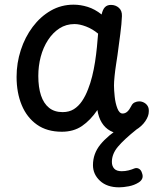

<svg xmlns="http://www.w3.org/2000/svg" viewBox="-20 -563 662 822"><path d="M51 -234Q51 -293 69 -348.5Q87 -404 120 -448Q153 -492 197.5 -517.5Q242 -543 295 -543Q325 -543 355.5 -533.5Q386 -524 415 -501Q420 -523 429.5 -532.5Q439 -542 455 -542Q475 -542 489 -529.5Q503 -517 502 -494Q501 -463 495 -417.5Q489 -372 483 -327Q481 -313 477 -287.5Q473 -262 470.5 -237Q468 -212 468 -197Q468 -178 471 -149.5Q474 -121 482.5 -99Q491 -77 505 -77Q516 -77 525 -85Q534 -93 542 -109Q547 -120 556.5 -124.5Q566 -129 576 -129Q587 -129 597 -123.5Q607 -118 612.5 -108.5Q618 -99 617 -85Q617 -66 602 -44Q587 -22 561 -6.5Q535 9 502 9Q474 9 452 -3Q430 -15 416 -37.5Q402 -60 397 -92Q367 -48 331 -23.5Q295 1 245 1Q181 1 138 -29.5Q95 -60 73 -113Q51 -166 51 -234ZM144 -238Q144 -189 155.5 -154.5Q167 -120 190 -101.5Q213 -83 248 -83Q276 -83 296 -95.5Q316 -108 331 -130Q346 -152 357 -181Q367 -206 374.5 -236Q382 -266 387 -298.5Q392 -331 395 -362Q398 -393 400 -419Q376 -439 348.5 -449.5Q321 -460 299 -460Q263 -460 234.5 -441.5Q206 -423 185.5 -391.5Q165 -360 154.5 -320.5Q144 -281 144 -238ZM490 239Q438 239 408 211Q378 183 378 144Q378 95 409.5 56Q441 17 500 -20H566V-10Q511 34 485 65Q459 96 459 130Q459 148 469 159Q479 170 501 170Q516 170 530 166.5Q544 163 553 159Q564 154 574 159Q584 164 588 178Q593 191 589 201Q585 211 574 218Q555 230 531.5 234.5Q508 239 490 239Z"/></svg>

Font: Playpen Sans Hebrew
Style: Regular
Weight: 400
Designer: Tom Grace, Laura Meseguer, Veronika Burian, José Scaglione
Foundry: TypeTogether
Version: Version 2.000